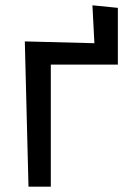

<svg xmlns="http://www.w3.org/2000/svg" viewBox="-20 -701 505 721"><path d="M327.1 -681.1 334.5 -538.7 73.2 -545.5 87 0H170.8V-458.5H422.6V-671.5Z"/></svg>

Font: Inter 465
Style: Regular
Weight: 400
Designer: Rasmus Andersson
Foundry: rsms
Version: Version 3.019;Glyphs 3.1.2 (3151)